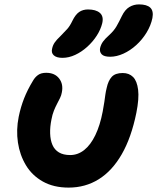

<svg xmlns="http://www.w3.org/2000/svg" viewBox="-20 -843 715 873"><path d="M292 10Q224 10 175 -17.5Q126 -45 98 -91.5Q70 -138 61.5 -195Q53 -252 65 -312Q74 -356 89.5 -395.5Q105 -435 130 -476Q139 -492 153 -502Q167 -512 190 -512Q229 -512 249 -486Q269 -460 261 -422Q259 -410 253 -397.5Q247 -385 239.5 -371Q232 -357 225 -339.5Q218 -322 214 -300Q207 -266 208 -236Q209 -206 218.5 -184Q228 -162 248 -150Q268 -138 299 -138Q334 -138 363 -161Q392 -184 413.5 -228.5Q435 -273 447 -336Q452 -362 454.5 -380Q457 -398 459 -412.5Q461 -427 465 -443Q472 -476 488 -493.5Q504 -511 538 -511Q567 -511 585 -493Q603 -475 608 -435Q613 -395 600 -330Q577 -217 533.5 -141.5Q490 -66 429 -28Q368 10 292 10ZM481 -585Q453 -585 442.5 -596Q432 -607 435 -624Q439 -641 448.5 -654Q458 -667 476 -683Q498 -703 509.5 -723Q521 -743 534 -770Q548 -799 568 -811Q588 -823 612 -823Q648 -823 663.5 -808Q679 -793 673 -761Q666 -727 646.5 -695Q627 -663 599.5 -638Q572 -613 541 -599Q510 -585 481 -585ZM264 -580Q237 -580 224.5 -591.5Q212 -603 217 -622Q220 -637 228.5 -649.5Q237 -662 255 -679Q274 -698 286 -711.5Q298 -725 309 -748Q323 -777 340 -788.5Q357 -800 380 -800Q416 -800 434 -784.5Q452 -769 445 -738Q438 -709 420 -681Q402 -653 376.5 -630Q351 -607 322 -593.5Q293 -580 264 -580Z"/></svg>

Font: Shantell Sans
Style: Bold Italic
Weight: 700
Italic angle: -11°
Designer: Stephen Nixon, Anya Danilova, Shantell Martin
Foundry: Arrow Type
Version: Version 1.011;[c5ecc13dd]